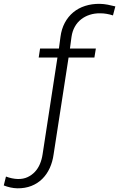

<svg xmlns="http://www.w3.org/2000/svg" viewBox="-21 -786 633 1020"><path d="M480.5 -480.5H343.3L263.7 34.7Q258.3 73.7 243.2 106.9Q228 140.1 203.6 164.3Q179.2 188.5 145.8 201.7Q112.3 214.8 71.3 214.4Q52.7 213.9 34.7 210Q16.6 206.1 -1 199.2L10.7 151.9Q25.9 157.7 42 161.1Q58.1 164.6 74.2 165Q103 165.5 125.5 155Q147.9 144.5 164.6 126.7Q181.2 108.9 191.2 85Q201.2 61 205.1 34.7L284.2 -480.5H184.6L191.9 -528.3H292L300.3 -590.3Q305.7 -631.8 323.2 -664.8Q340.8 -697.8 368.2 -720.5Q395.5 -743.2 431.4 -754.6Q467.3 -766.1 508.8 -765.6Q530.3 -765.1 550.8 -761.2Q571.3 -757.3 591.8 -752L579.1 -704.1Q562.5 -709.5 545.7 -712.4Q528.8 -715.3 511.7 -715.3Q481.9 -715.8 456.1 -707.5Q430.2 -699.2 409.9 -683.3Q389.6 -667.5 376.5 -644Q363.3 -620.6 358.9 -590.3L350.6 -528.3H488.3Z"/></svg>

Font: Roboto Mono Light
Style: Italic
Weight: 300
Designer: Google
Version: Version 2.000985; 2015; ttfautohint (v1.3)